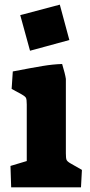

<svg xmlns="http://www.w3.org/2000/svg" viewBox="-20 -805 387 825"><path d="M67 -740 237 -785 278 -633 109 -587ZM25 -92 95 -113V-356Q95 -378 91.5 -384.5Q88 -391 74 -399L30 -423L35 -498Q118 -514 163.5 -521.5Q209 -529 247 -530Q260 -487 263 -466V-146Q263 -125 266 -118Q269 -111 283 -103L332 -75L328 0H28Z"/></svg>

Font: Suez One
Style: Regular
Weight: 400
Version: Version 1.000